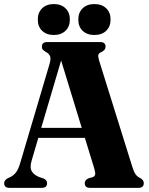

<svg xmlns="http://www.w3.org/2000/svg" viewBox="-21 -902 714 922"><path d="M205 -22.5Q205 0 180 0H24Q-1 0 -1 -22.5Q-1 -35 14 -45L28 -51.5Q42.5 -58 55 -73.2Q67.5 -88.5 77.5 -124L217 -595Q224 -619 219.8 -631.2Q215.5 -643.5 201 -651.5Q190.5 -657.5 185.2 -663Q180 -668.5 180 -677.5Q180 -700 205.5 -700H460.5Q486 -700 486 -677.5Q486 -661.5 465 -651.5Q454 -647 451.5 -639.5Q449 -632 454.5 -612.5L614 -102Q622 -76 630.2 -64.8Q638.5 -53.5 651.5 -47.5Q669.5 -38 669.5 -22.5Q669.5 0 644 0H411Q386 0 386 -22.5Q386 -37 403.5 -45.5L423 -51Q433.5 -54 435.8 -63Q438 -72 431.5 -93.5L386.5 -240H163L131 -131Q120.5 -96.5 132.5 -78Q144.5 -59.5 171 -50.5L188 -45Q205 -37.5 205 -22.5ZM177 -288H371.5L272.5 -611.5ZM237.5 -734Q202.5 -734 181.5 -754Q160.5 -774 160.5 -808Q160.5 -842 181.5 -862.2Q202.5 -882.5 237.5 -882.5Q272.5 -882.5 293.5 -862.2Q314.5 -842 314.5 -808Q314.5 -774.5 293.5 -754.2Q272.5 -734 237.5 -734ZM432 -734Q397 -734 376 -754Q355 -774 355 -808Q355 -842 376 -862.2Q397 -882.5 432 -882.5Q468 -882.5 489 -862.2Q510 -842 510 -808Q510 -774.5 489 -754.2Q468 -734 432 -734Z"/></svg>

Font: Fraunces 144pt Soft
Style: Bold
Weight: 700
Version: Version 1.000;[0bf87f6ff]